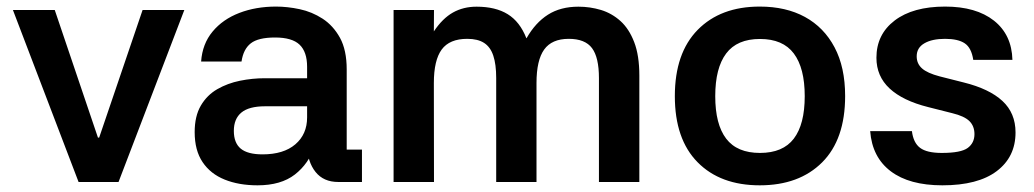

<svg xmlns="http://www.w3.org/2000/svg" viewBox="-20 -545 3097 575"><path d="M335 0H215.3L18.7 -515H144L273.3 -133H277L407 -515H532Z M1064 0H993Q949 0 925 -30Q901 -60 899.3 -109.7L922.7 -108Q904.7 -54.7 863 -22.3Q821.3 10 751.3 10Q695.3 10 652.8 -7.2Q610.3 -24.3 586.7 -59.5Q563 -94.7 563 -149.3Q563 -197.3 581.5 -228.8Q600 -260.3 630.8 -278Q661.7 -295.7 698.7 -303.2Q735.7 -310.7 772.7 -310.7H899.7V-345Q899.7 -389.7 877.2 -411.2Q854.7 -432.7 803.7 -432.7Q753.3 -432.7 731 -415.2Q708.7 -397.7 703.3 -360.7H582.3Q586 -413.7 616.7 -450.5Q647.3 -487.3 696.8 -506.3Q746.3 -525.3 806.7 -525.3Q840.7 -525.3 877.5 -517.5Q914.3 -509.7 946.2 -489Q978 -468.3 998.2 -431.7Q1018.3 -395 1018.3 -337V-97H1064ZM680.3 -153Q680.3 -117 701 -99.8Q721.7 -82.7 766.3 -82.7Q829.3 -82.7 864.5 -112.8Q899.7 -143 899.7 -193.3V-226.7H773.7Q725.7 -226.7 703 -208Q680.3 -189.3 680.3 -153Z M1158.7 -515H1279.7L1279.3 -451Q1305.3 -490 1336.5 -507.5Q1367.7 -525 1407.3 -525Q1464 -525 1500.5 -502.5Q1537 -480 1556.3 -430.7H1557Q1583.3 -477 1621 -501Q1658.7 -525 1712.3 -525Q1747 -525 1779.7 -515.2Q1812.3 -505.3 1838.2 -482Q1864 -458.7 1879.3 -418.8Q1894.7 -379 1894.7 -318.3V0H1773.7V-311.3Q1773.7 -373 1753 -400.8Q1732.3 -428.7 1683.3 -428.7Q1632.7 -428.7 1609.7 -396.7Q1586.7 -364.7 1586.7 -296.3V0H1466V-311.3Q1466 -352.3 1457.3 -378.3Q1448.7 -404.3 1429.7 -416.5Q1410.7 -428.7 1379.3 -428.7Q1326.3 -428.7 1302.8 -396.7Q1279.3 -364.7 1279.3 -296.3L1279.7 0H1158.7Z M2255.3 10Q2137.3 10 2069.2 -59.1Q2001 -128.1 2001 -257.1Q2001 -386 2069.5 -455.7Q2138 -525.3 2255.4 -525.3Q2333.7 -525.3 2390.7 -494.2Q2447.7 -463 2479.3 -403.3Q2511 -343.7 2511 -257.3Q2511 -127.7 2442.2 -58.8Q2373.3 10 2255.3 10ZM2256 -87Q2324.7 -87 2357.3 -129.8Q2390 -172.7 2390 -257Q2390 -341.3 2357.3 -384.8Q2324.7 -428.3 2256 -428.3Q2187.3 -428.3 2154.7 -384.8Q2122 -341.3 2122 -257Q2122 -172.7 2154.7 -129.8Q2187.3 -87 2256 -87Z M2894.7 -365.7Q2889.3 -401.7 2869.3 -415.2Q2849.3 -428.7 2810.3 -428.7Q2771.3 -428.7 2748.3 -415.3Q2725.3 -402 2725.3 -376.3Q2725.3 -354.3 2741.2 -340.2Q2757 -326 2794 -316.3L2866.3 -298Q2942.7 -279 2982 -242.7Q3021.3 -206.3 3021.3 -148.3Q3021.3 -75 2965 -32.5Q2908.7 10 2802.3 10Q2703.3 10 2647.7 -32Q2592 -74 2586 -152.3H2711Q2715.3 -117.3 2735.5 -102.2Q2755.7 -87 2800.3 -87Q2858 -87 2878.2 -102Q2898.3 -117 2898.3 -143.3Q2898.3 -167.3 2883.2 -182.3Q2868 -197.3 2832 -206L2759.7 -224.3Q2683.7 -243.3 2644.2 -280Q2604.7 -316.7 2604.7 -372Q2604.7 -442 2659.5 -483.7Q2714.3 -525.3 2810.3 -525.3Q2903.3 -525.3 2956.7 -483.2Q3010 -441 3012 -365.7Z"/></svg>

Font: 42dot Sans Light
Style: Regular
Weight: 300
Designer: 42dot
Version: Version 1.000